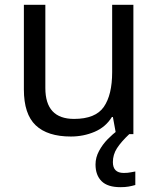

<svg xmlns="http://www.w3.org/2000/svg" viewBox="-20 -556 658 796"><path d="M533 -536V0H461L448 -71H444Q418 -29 372 -9.5Q326 10 274 10Q177 10 128 -36.5Q79 -83 79 -185V-536H168V-191Q168 -63 287 -63Q376 -63 410.5 -113Q445 -163 445 -257V-536ZM448 116Q448 161 493 161Q510 161 521.5 158.5Q533 156 541 155V211Q527 215 513 217.5Q499 220 479 220Q426 220 401 195Q376 170 376 126Q376 97 390.5 70Q405 43 426.5 21Q448 -1 468 -15L516 0Q482 32 465 58.5Q448 85 448 116Z"/></svg>

Font: Noto Sans Avestan
Style: Regular
Weight: 400
Designer: Monotype Design Team
Foundry: Monotype Imaging Inc.
Version: Version 2.003; ttfautohint (v1.8.4.7-5d5b)